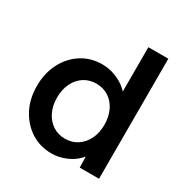

<svg xmlns="http://www.w3.org/2000/svg" viewBox="-172 -877 985 1025"><g transform="rotate(30 320.5 -365.0)"><path d="M38 -264Q38 -343 70 -405Q102 -467 157.5 -502.5Q213 -538 283 -538Q321 -538 356.5 -526Q392 -514 420 -493.5Q448 -473 464.5 -448Q481 -423 483 -396L450 -392V-740H573V0H454L451 -124L475 -122Q474 -97 457.5 -74Q441 -51 415 -32Q389 -13 354.5 -1.5Q320 10 284 10Q214 10 158.5 -25.5Q103 -61 70.5 -122.5Q38 -184 38 -264ZM454 -264Q454 -313 435.5 -351.5Q417 -390 384 -411.5Q351 -433 308 -433Q265 -433 232 -411.5Q199 -390 180.5 -351.5Q162 -313 162 -264Q162 -214 180.5 -176Q199 -138 232 -116Q265 -94 308 -94Q351 -94 384 -116Q417 -138 435.5 -176Q454 -214 454 -264Z"/></g></svg>

Font: Mach Medium
Style: Regular
Weight: 500
Version: Version 1.002